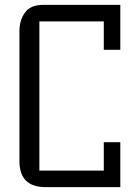

<svg xmlns="http://www.w3.org/2000/svg" viewBox="-20 -770 575 790"><path d="M407 -68V-185H475V0H168Q60 0 60 -107V-642Q60 -687 83 -718.5Q106 -750 158 -750H475V-565H407V-682H142V-68Z"/></svg>

Font: Kelly Slab
Style: Regular
Weight: 400
Designer: Denis Masharov
Foundry: Denis Masharov
Version: Version 1.001